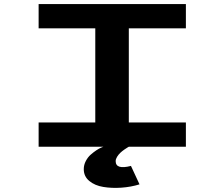

<svg xmlns="http://www.w3.org/2000/svg" viewBox="-20 -720 1090 942"><path d="M612 0Q609.5 1.5 605 4Q600.5 6.5 589.5 14.2Q578.5 22 570 30Q561.5 38 554.5 49.2Q547.5 60.5 547.5 70.5Q547.5 113.5 622.5 94L664.5 184.5Q622.5 197.5 575.5 200.8Q528.5 204 487 197.2Q445.5 190.5 418.2 168Q391 145.5 391 110Q391 89 401 70Q411 51 425 38.8Q439 26.5 453 17.2Q467 8 477 4L487 0H169.5V-119H447.5V-581H169.5V-700H892V-581H612V-119H892V0Z"/></svg>

Font: League Mono Extended SemiBold
Style: Regular
Weight: 600
Width: 9
Designer: Tyler Finck
Foundry: The League of Moveable Type / Tyler Finck
Version: Version 2.210